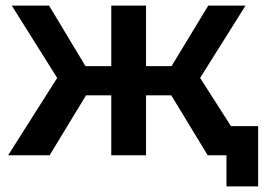

<svg xmlns="http://www.w3.org/2000/svg" viewBox="-20 -554 949 685"><path d="M901 -104H804L694 -276L856 -534H723L592 -318H501V-534H377V-318H285L155 -534H22L184 -276L9 0H157L287 -214H377V0H501V-214H591L721 0H788V111H901Z"/></svg>

Font: Talent
Style: Bold
Weight: 600
Designer: Mike Powis
Version: Version 1.001;hotconv 1.0.109;makeotfexe 2.5.65596